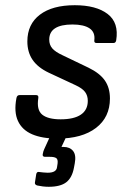

<svg xmlns="http://www.w3.org/2000/svg" viewBox="-20 -520 496 737"><path d="M201 12Q142 12 103.5 -4.5Q65 -21 49 -55.5Q33 -90 43 -143Q45 -155 55 -155H119Q124 -155 126 -152Q128 -149 127 -143Q120 -98 142 -80Q164 -62 213 -62Q264 -62 290.5 -80Q317 -98 317 -133Q317 -153 306.5 -167Q296 -181 270 -193L167 -241Q125 -261 105 -290.5Q85 -320 85 -361Q85 -427 133 -463.5Q181 -500 267 -500Q349 -500 393 -466.5Q437 -433 426 -365Q424 -355 416 -355H350Q341 -355 342 -365Q346 -396 324 -411Q302 -426 258 -426Q214 -426 191.5 -411.5Q169 -397 169 -368Q169 -348 180.5 -334.5Q192 -321 220 -308L320 -260Q363 -239 382.5 -211Q402 -183 402 -142Q402 -70 348.5 -29Q295 12 201 12ZM167 197Q155 197 143.5 195.5Q132 194 123 192Q113 189 114 181L119 149Q121 139 129 140Q137 141 146 142Q155 143 163 143Q180 143 189 137.5Q198 132 199 121L201 108Q203 92 196 87Q189 82 172 82H153Q148 82 145.5 79.5Q143 77 144 72Q145 66 146.5 61Q148 56 150 52L182 -18Q186 -28 194 -28H239Q249 -28 245 -18L216 44H224Q248 44 260.5 59.5Q273 75 267 107L264 123Q257 162 234.5 179.5Q212 197 167 197Z"/></svg>

Font: Sofia Sans Hairline
Style: Italic
Weight: 1
Italic angle: -9°
Designer: Botio Nikoltchev, Ani Petrova
Foundry: lettersoup
Version: Version 4.102